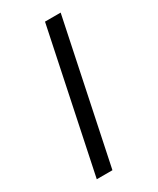

<svg xmlns="http://www.w3.org/2000/svg" viewBox="-143 -568 506 616"><g transform="rotate(-30 110.0 -260.5)"><path d="M135 -521H193L84 0H26Z"/></g></svg>

Font: Mona Sans Light
Style: Italic
Weight: 300
Italic angle: -11.7°
Designer: Deni Anggara
Foundry: GitHub
Version: Version 2.000